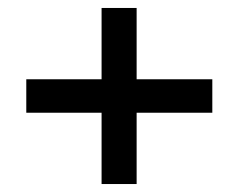

<svg xmlns="http://www.w3.org/2000/svg" viewBox="-20 -531 599 482"><path d="M235 -69V-248H46V-332H235V-511H323V-332H513V-248H323V-69Z"/></svg>

Font: DM Sans Medium
Style: Regular
Weight: 500
Designer: Colophon Foundry, Jonny Pinhorn
Foundry: Colophon Foundry
Version: Version 4.004; ttfautohint (v1.8.4.7-5d5b)